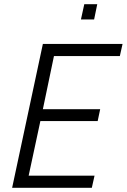

<svg xmlns="http://www.w3.org/2000/svg" viewBox="-20 -898 606 918"><path d="M38 0 185 -688H566L553 -630H238L185 -376H459L447 -319H173L117 -58H432L419 0ZM367 -805 383 -878H445L430 -805Z"/></svg>

Font: Saira Semi Condensed Light
Style: Italic
Weight: 300
Width: 4
Italic angle: -12°
Designer: Hector Gatti with collaboration of the Omnibus-Type team
Foundry: Omnibus-Type
Version: Version 1.001; ttfautohint (v1.8)